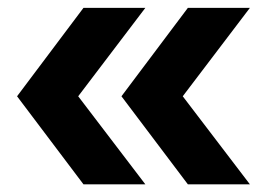

<svg xmlns="http://www.w3.org/2000/svg" viewBox="-20 -570 687 494"><path d="M463.4 -95.7 292.5 -322.3 463.4 -549.8H623L450.2 -322.3L623 -95.7ZM194.8 -95.7 23.9 -322.3 194.8 -549.8H354L181.2 -322.3L354 -95.7Z"/></svg>

Font: Giphurs
Style: Bold
Weight: 700
Version: Version 0.920; ttfautohint (v1.8.4.7-5d5b)